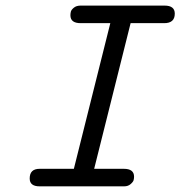

<svg xmlns="http://www.w3.org/2000/svg" viewBox="-20 -659 638 679"><path d="M85 -27.8Q85 -62 120.1 -62H241.2L370.1 -577.1H265.1Q229 -577.1 229 -605Q229 -610.8 230.5 -617.4Q231.9 -624 241 -631.6Q250 -639.2 265.1 -639.2H562Q598.1 -639.2 598.1 -610.8Q598.1 -576.7 560.1 -577.1H441.9L313 -62H418Q454.1 -62 454.1 -34.2Q454.1 -28.3 452.6 -22.2Q451.2 -16.1 442.1 -8.1Q433.1 0 418.9 0H120.1Q85 0 85 -27.8Z"/></svg>

Font: CMU Typewriter Text
Style: Italic
Weight: 500
Italic angle: -14.04°
Version: Version 0.7.0